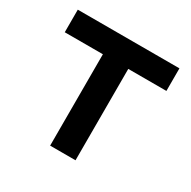

<svg xmlns="http://www.w3.org/2000/svg" viewBox="-127 -664 785 788"><g transform="rotate(30 266.0 -270.0)"><path d="M205.7 0V-433H25V-540H506.7V-433H326V0Z"/></g></svg>

Font: Manrope ExtraLight
Style: Regular
Weight: 200
Designer: Mikhail Sharanda
Foundry: Mikhail Sharanda
Version: Version 4.505